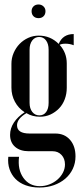

<svg xmlns="http://www.w3.org/2000/svg" viewBox="-20 -662 357 857"><path d="M156 175Q122 175 94.5 165Q67 155 49 136.5Q31 118 22.5 93Q14 68 17 38H65Q58 95 84.5 132Q111 169 158 169Q180 169 200.5 161Q221 153 236.5 139.5Q252 126 261 108.5Q270 91 270 72Q270 46 254.5 29.5Q239 13 215 13H108Q70 13 47.5 -6.5Q25 -26 25 -60Q25 -89 42 -115Q59 -141 90 -161Q62 -179 46.5 -208Q31 -237 31 -271V-377Q31 -403 41 -426Q51 -449 67.5 -466Q84 -483 106 -493Q128 -503 153 -503Q205 -503 242 -466Q260 -510 309 -510V-460Q292 -467 272 -467Q256 -467 246 -462Q278 -427 278 -379V-270Q278 -243 269 -219Q260 -195 243.5 -178Q227 -161 205.5 -151Q184 -141 158 -141Q124 -141 98 -157Q56 -132 56 -103Q56 -66 112 -66H227Q268 -66 292.5 -38Q317 -10 317 36Q317 66 305 91.5Q293 117 271.5 135.5Q250 154 220.5 164.5Q191 175 156 175ZM112 -203Q112 -178 124 -162.5Q136 -147 156 -147Q175 -147 186 -162Q197 -177 197 -203V-440Q197 -466 185.5 -481.5Q174 -497 155 -497Q136 -497 124 -481.5Q112 -466 112 -440ZM121 -612Q121 -625 129.5 -633.5Q138 -642 152 -642Q165 -642 174 -633.5Q183 -625 183 -612Q183 -598 174.5 -589.5Q166 -581 152 -581Q138 -581 129.5 -589.5Q121 -598 121 -612Z"/></svg>

Font: Moniqa SemBd Narrow Display
Style: Regular
Weight: 600
Width: 4
Designer: Rajesh Rajput
Foundry: Rajesh Rajput
Version: Version 1.000